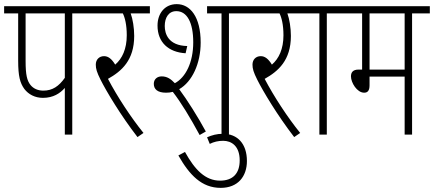

<svg xmlns="http://www.w3.org/2000/svg" viewBox="-20 -652 2102 930"><path d="M330 -587H417V-622H0V-587H68V-358C68 -283 77 -250 98 -221C118 -195 149 -178 188 -178C238 -178 271 -200 294 -226V0H330ZM294 -587V-275C265 -234 234 -213 190 -213C163 -213 142 -223 128 -240C111 -261 104 -289 104 -356V-587Z M675 -8C615 -82 548 -184 503 -270C569 -307 630 -360 630 -478C630 -517 623 -560 613 -587H706V-622H405V-587H575C585 -567 594 -532 594 -481C594 -415 572 -368 538 -339C521 -367 504 -380 484 -380C460 -380 444 -363 444 -339C444 -319 449 -302 467 -266C494 -212 564 -94 646 12Z M784 -203C795 -203 806 -204 817 -207C856 -157 901 -83 947 2L977 -15C938 -87 886 -169 848 -220C911 -256 952 -345 952 -446C952 -571 901 -632 836 -632C779 -632 743 -588 743 -528C743 -447 796 -399 879 -394L887 -429C795 -431 778 -489 778 -526C778 -567 797 -598 834 -598C886 -598 916 -543 916 -447C916 -349 879 -277 827 -249C807 -270 789 -282 763 -282C741 -282 725 -268 725 -246C725 -220 743 -203 784 -203ZM1089 -587H1176V-622H983V-587H1053V0H1089Z M983 13 996 45C1016 35 1037 30 1061 30C1101 30 1141 55 1141 125C1141 187 1109 223 1046 223C975 223 924 171 876 84L844 101C898 196 957 258 1049 258C1133 258 1176 202 1176 128C1176 44 1130 -4 1060 -4C1030 -4 1006 3 983 13Z M1434 -8C1374 -82 1307 -184 1262 -270C1328 -307 1389 -360 1389 -478C1389 -517 1382 -560 1372 -587H1465V-622H1164V-587H1334C1344 -567 1353 -532 1353 -481C1353 -415 1331 -368 1297 -339C1280 -367 1263 -380 1243 -380C1219 -380 1203 -363 1203 -339C1203 -319 1208 -302 1226 -266C1253 -212 1323 -94 1405 12Z M1563 -587H1649V-622H1453V-587H1527V0H1563Z M1976 -587H2062V-622H1637V-587H1734V-315H1717C1689 -315 1680 -301 1680 -282C1680 -252 1709 -203 1744 -203C1760 -203 1770 -212 1770 -239V-281H1940V0H1976ZM1940 -587V-315H1770V-587Z"/></svg>

Font: Noto Sans ExtraCondensed ExtraLight
Style: Italic
Weight: 200
Width: 2
Italic angle: -12°
Designer: Monotype Design Team
Foundry: Monotype Imaging Inc.
Version: Version 2.013